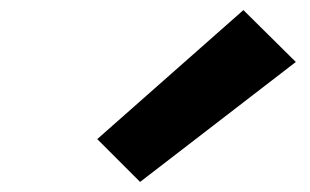

<svg xmlns="http://www.w3.org/2000/svg" viewBox="-20 -848 616 381"><path d="M258 -487 567 -725 463 -828 173 -572Z"/></svg>

Font: Iosevka Sparkle Heavy
Style: Italic
Weight: 900
Italic angle: -9°
Designer: Belleve Invis
Foundry: Belleve Invis
Version: Version 4.5.0; ttfautohint (v1.8.3)